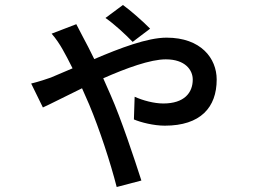

<svg xmlns="http://www.w3.org/2000/svg" viewBox="-20 -667 1040 770"><path d="M512 -499 582 -552C555 -580 500 -628 473 -647L403 -595C440 -569 482 -530 512 -499ZM105 -332 152 -236C183 -250 241 -280 309 -313L338 -247C379 -149 423 -15 448 83L547 57C519 -30 466 -190 424 -285L394 -353C487 -394 583 -429 645 -429C723 -429 753 -386 753 -348C753 -295 719 -252 635 -252C598 -252 553 -264 520 -279L517 -188C545 -176 597 -163 641 -163C784 -163 849 -236 849 -348C849 -433 786 -516 648 -516C571 -516 461 -474 358 -430C341 -465 325 -496 313 -518C306 -532 295 -553 286 -570L187 -532C204 -513 221 -487 231 -469C242 -450 256 -423 271 -393L184 -356C170 -351 138 -340 105 -332Z"/></svg>

Font: Noto Sans CJK HK Medium
Style: Regular
Weight: 500
Designer: Ryoko NISHIZUKA 西塚涼子 (kana, bopomofo & ideographs); Paul D. Hunt (Latin, Greek & Cyrillic); Sandoll Communications 산돌커뮤니
Foundry: Adobe
Version: Version 2.004;hotconv 1.0.118;makeotfexe 2.5.65603